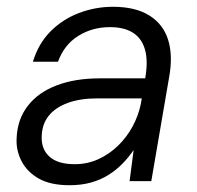

<svg xmlns="http://www.w3.org/2000/svg" viewBox="-20 -534 581 566"><path d="M185 12Q129 12 94.5 -7.5Q60 -27 43.5 -59Q27 -91 29 -126Q31 -182 62 -222Q93 -262 147.5 -282.5Q202 -303 273 -303H408Q417 -354 407.5 -387.5Q398 -421 372 -437.5Q346 -454 304 -454Q252 -454 210.5 -428Q169 -402 151 -352H77Q93 -405 128.5 -441Q164 -477 212.5 -495.5Q261 -514 313 -514Q379 -514 420 -488.5Q461 -463 475.5 -417Q490 -371 479 -309L426 0H362L374 -92Q360 -71 341.5 -52Q323 -33 300 -18.5Q277 -4 248.5 4Q220 12 185 12ZM200 -50Q238 -50 270.5 -65Q303 -80 328.5 -105Q354 -130 371 -161.5Q388 -193 395 -227L398 -244H267Q216 -244 179.5 -230.5Q143 -217 123.5 -192.5Q104 -168 103 -133Q101 -95 125.5 -72.5Q150 -50 200 -50Z"/></svg>

Font: DM Sans 16pt Light
Style: Italic
Weight: 300
Italic angle: -10°
Version: Version 4.004;gftools[0.9.30]